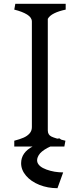

<svg xmlns="http://www.w3.org/2000/svg" viewBox="-20 -770 420 1009"><path d="M147.5 -101.8V-656.5Q147.5 -678 122.5 -693.5Q97.5 -709 55 -719.5L60.5 -750H325.2V-719.5Q289.2 -712 264.8 -699.9Q240.2 -687.8 231.2 -670.8V-84.5Q231.2 -61.8 250 -52.5Q268.8 -43.2 318 -32L323.8 -30.5L318.2 0H55V-30.5Q84.2 -38 103.9 -46.6Q123.5 -55.2 135.5 -68.9Q147.5 -82.5 147.5 -101.8ZM176 81Q183 106 224 121Q265 136 312 136L282 219Q231 219 187 201.5Q143 184 117 153.5Q91 123 91 88Q91 31 153 -1Q215 -33 292 -43L320 -23Q263 -11 229 7.5Q195 26 183.5 45.5Q172 65 176 81Z"/></svg>

Font: TMT Limkin
Style: Regular
Weight: 400
Designer: Gabriel Drozdov
Version: Version 1.000;Glyphs 3.1.2 (3151)